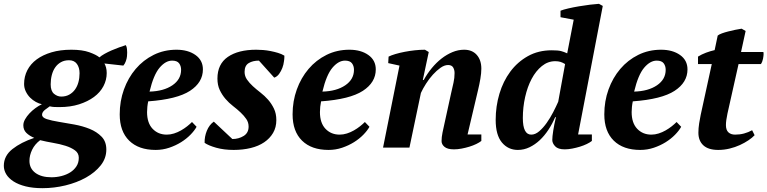

<svg xmlns="http://www.w3.org/2000/svg" viewBox="-79 -772 4013 1004"><path d="M282 -457Q258 -457 240 -447Q222 -437 210 -420Q198 -403 192 -380Q186 -357 186 -331Q186 -296 203.5 -281.5Q221 -267 241 -267Q265 -267 283 -277Q301 -287 313 -303.5Q325 -320 331 -342Q337 -364 337 -389Q337 -419 323 -438Q309 -457 282 -457ZM190 155Q217 155 242.5 148.5Q268 142 288 129.5Q308 117 320.5 98Q333 79 333 53Q333 29 313.5 14.5Q294 0 264 -9.5Q234 -19 198.5 -25Q163 -31 131 -39Q103 -18 89 11Q75 40 75 69Q75 109 106 132Q137 155 190 155ZM294 -512Q351 -512 387.5 -499Q424 -486 441 -472Q451 -481 468 -490.5Q485 -500 504.5 -508.5Q524 -517 543.5 -524Q563 -531 579 -536Q584 -527 585 -515.5Q586 -504 586 -497Q586 -489 585 -477.5Q584 -466 579 -452Q574 -438 566 -429L467 -440Q472 -432 475.5 -419Q479 -406 479 -390Q479 -354 462 -321.5Q445 -289 412.5 -265Q380 -241 334.5 -226.5Q289 -212 232 -212Q215 -212 204.5 -212.5Q194 -213 181 -216Q176 -212 169.5 -207.5Q163 -203 156.5 -198Q150 -193 145.5 -186.5Q141 -180 141 -172Q141 -157 166 -149Q191 -141 228 -135Q265 -129 309 -121Q353 -113 390 -98Q427 -83 452 -57.5Q477 -32 477 10Q477 56 447.5 93Q418 130 370.5 156.5Q323 183 263.5 197.5Q204 212 143 212Q93 212 55 202.5Q17 193 -8.5 176.5Q-34 160 -46.5 139Q-59 118 -59 95Q-59 43 -14 7.5Q31 -28 100 -51Q74 -62 58.5 -77.5Q43 -93 43 -117Q43 -132 52 -148Q61 -164 75 -179Q89 -194 106 -206.5Q123 -219 140 -227Q125 -230 108.5 -239Q92 -248 78.5 -261.5Q65 -275 56 -293.5Q47 -312 47 -333Q47 -372 64 -405Q81 -438 113 -461.5Q145 -485 190.5 -498.5Q236 -512 294 -512Z M821 -455Q787 -455 755.5 -418Q724 -381 703 -293Q777 -295 822.5 -326Q868 -357 868 -407Q868 -427 857.5 -441Q847 -455 821 -455ZM949 -109Q938 -89 917 -67.5Q896 -46 868 -28.5Q840 -11 806 0.5Q772 12 735 12Q646 12 596.5 -36.5Q547 -85 547 -174Q547 -243 569 -304Q591 -365 630.5 -411.5Q670 -458 724.5 -485Q779 -512 844 -512Q904 -512 943 -484.5Q982 -457 982 -409Q982 -341 914.5 -297Q847 -253 696 -242Q693 -228 691.5 -213.5Q690 -199 690 -186Q690 -129 719 -98.5Q748 -68 793 -68Q812 -68 831 -74Q850 -80 867.5 -90Q885 -100 899.5 -111.5Q914 -123 925 -134Z M1221 -110Q1221 -132 1209 -149.5Q1197 -167 1179 -184Q1161 -201 1139.5 -217.5Q1118 -234 1100 -255Q1082 -276 1070 -301.5Q1058 -327 1058 -361Q1058 -437 1112.5 -474.5Q1167 -512 1261 -512Q1277 -512 1296.5 -510.5Q1316 -509 1336 -505Q1356 -501 1374.5 -495.5Q1393 -490 1408 -481Q1408 -478 1408 -474Q1408 -464 1406 -452Q1404 -434 1397.5 -417Q1391 -400 1380.5 -385.5Q1370 -371 1355 -366L1275 -455Q1243 -455 1221.5 -442Q1200 -429 1200 -396Q1200 -374 1212.5 -356Q1225 -338 1243 -321.5Q1261 -305 1283 -288Q1305 -271 1323 -250.5Q1341 -230 1353.5 -204Q1366 -178 1366 -144Q1366 -106 1349 -77Q1332 -48 1302.5 -28Q1273 -8 1232 2Q1191 12 1143 12Q1092 12 1051.5 0.5Q1011 -11 991 -25Q990 -57 1002.5 -88Q1015 -119 1039 -136L1136 -45Q1169 -45 1195 -61Q1221 -77 1221 -110Z M1725 -455Q1691 -455 1659.5 -418Q1628 -381 1607 -293Q1681 -295 1726.5 -326Q1772 -357 1772 -407Q1772 -427 1761.5 -441Q1751 -455 1725 -455ZM1853 -109Q1842 -89 1821 -67.5Q1800 -46 1772 -28.5Q1744 -11 1710 0.5Q1676 12 1639 12Q1550 12 1500.5 -36.5Q1451 -85 1451 -174Q1451 -243 1473 -304Q1495 -365 1534.5 -411.5Q1574 -458 1628.5 -485Q1683 -512 1748 -512Q1808 -512 1847 -484.5Q1886 -457 1886 -409Q1886 -341 1818.5 -297Q1751 -253 1600 -242Q1597 -228 1595.5 -213.5Q1594 -199 1594 -186Q1594 -129 1623 -98.5Q1652 -68 1697 -68Q1716 -68 1735 -74Q1754 -80 1771.5 -90Q1789 -100 1803.5 -111.5Q1818 -123 1829 -134Z M2280 -285Q2287 -316 2292.5 -340Q2298 -364 2298 -390Q2298 -407 2290.5 -419.5Q2283 -432 2264 -432Q2245 -432 2224.5 -417.5Q2204 -403 2184.5 -381.5Q2165 -360 2148.5 -334Q2132 -308 2122 -286L2062 0H1924L2010 -429L1951 -442L1953 -476Q1967 -483 1989 -489.5Q2011 -496 2037 -501Q2063 -506 2090.5 -509Q2118 -512 2143 -512L2163 -500L2132 -354H2137Q2155 -387 2179 -416Q2203 -445 2230 -466Q2257 -487 2287 -499.5Q2317 -512 2348 -512Q2390 -512 2414 -485Q2438 -458 2438 -413Q2438 -390 2433 -360.5Q2428 -331 2421 -302L2366 -69H2438V-35Q2428 -27 2411.5 -19Q2395 -11 2375.5 -5Q2356 1 2335 5Q2314 9 2295 9Q2261 9 2245.5 -4Q2230 -17 2230 -34Q2230 -55 2235 -79Q2240 -103 2245 -125Z M2824 -159Q2809 -124 2788.5 -93Q2768 -62 2743.5 -39Q2719 -16 2690 -2Q2661 12 2629 12Q2578 12 2545.5 -27Q2513 -66 2513 -145Q2513 -216 2532.5 -281.5Q2552 -347 2589.5 -397.5Q2627 -448 2681.5 -478.5Q2736 -509 2806 -509Q2839 -509 2854.5 -505Q2870 -501 2887 -493L2921 -669L2852 -682V-716Q2867 -722 2893 -728Q2919 -734 2948.5 -739Q2978 -744 3006.5 -747.5Q3035 -751 3053 -752L3073 -741L2944 -69H3016V-35Q3006 -27 2989.5 -19Q2973 -11 2953.5 -5Q2934 1 2913 5Q2892 9 2874 9Q2839 9 2824 -7Q2809 -23 2809 -40Q2809 -57 2814 -89Q2819 -121 2828 -159ZM2699 -68Q2720 -68 2740.5 -85.5Q2761 -103 2779.5 -129Q2798 -155 2813.5 -185Q2829 -215 2840 -240L2876 -437Q2863 -445 2851.5 -448.5Q2840 -452 2824 -452Q2786 -452 2754.5 -426.5Q2723 -401 2701 -359.5Q2679 -318 2667 -264.5Q2655 -211 2655 -155Q2655 -68 2699 -68Z M3355 -455Q3321 -455 3289.5 -418Q3258 -381 3237 -293Q3311 -295 3356.5 -326Q3402 -357 3402 -407Q3402 -427 3391.5 -441Q3381 -455 3355 -455ZM3483 -109Q3472 -89 3451 -67.5Q3430 -46 3402 -28.5Q3374 -11 3340 0.5Q3306 12 3269 12Q3180 12 3130.5 -36.5Q3081 -85 3081 -174Q3081 -243 3103 -304Q3125 -365 3164.5 -411.5Q3204 -458 3258.5 -485Q3313 -512 3378 -512Q3438 -512 3477 -484.5Q3516 -457 3516 -409Q3516 -341 3448.5 -297Q3381 -253 3230 -242Q3227 -228 3225.5 -213.5Q3224 -199 3224 -186Q3224 -129 3253 -98.5Q3282 -68 3327 -68Q3346 -68 3365 -74Q3384 -80 3401.5 -90Q3419 -100 3433.5 -111.5Q3448 -123 3459 -134Z M3571 -476Q3590 -488 3613 -496.5Q3636 -505 3658 -510L3674 -586Q3681 -592 3696 -597.5Q3711 -603 3729 -607.5Q3747 -612 3765.5 -616Q3784 -620 3799 -622L3820 -610L3796 -500H3913Q3914 -496 3914 -490Q3914 -481 3911 -465Q3908 -449 3900 -437H3783L3725 -178Q3721 -159 3719 -144.5Q3717 -130 3717 -118Q3717 -92 3730 -80Q3743 -68 3765 -68Q3790 -68 3812 -74Q3834 -80 3854 -91L3867 -65Q3855 -52 3835 -38.5Q3815 -25 3790 -13.5Q3765 -2 3736 5Q3707 12 3677 12Q3625 12 3599 -12Q3573 -36 3573 -78Q3573 -101 3577 -127Q3581 -153 3585 -171L3643 -437H3571Z"/></svg>

Font: PTSerif
Style: Bold Italic
Weight: 700
Italic angle: -12°
Designer: A.Korolkova, O.Umpeleva, V.Yefimov
Foundry: ParaType Ltd
Version: Version 1.000W OFL; ttfautohint (v1.2) -l 8 -r 50 -G 200 -x 